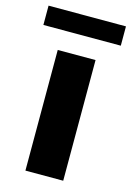

<svg xmlns="http://www.w3.org/2000/svg" viewBox="-135 -755 557 812"><g transform="rotate(15 143.5 -349.5)"><path d="M225.6 0H60.1V-528.3H225.6ZM313 -614.7H-25.9V-699.2H313Z"/></g></svg>

Font: Sadagaat-English
Style: Regular
Weight: 900
Designer: Ahmed alsheikh
Foundry: Ahmed alsheikh Design
Version: Version 2.137;January 17, 2018;FontCreator 11.0.0.2408 64-bi